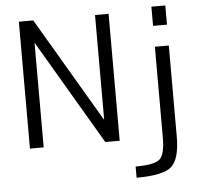

<svg xmlns="http://www.w3.org/2000/svg" viewBox="-62 -815 1169 1101"><g transform="rotate(-5 522.5 -265.0)"><path d="M849.6 -639.6V-750H929.7V-639.6ZM849.6 -519.5H929.7V2.9Q929.7 133.8 881.3 176.8Q833 219.7 679.7 219.7V155.3Q789.1 155.3 819.3 127.4Q849.6 99.6 849.6 2.9ZM85 0V-730.5H168L521.5 -129.9H523.4V-730.5H601.6V0H518.6L166 -599.6H164.1V0Z"/></g></svg>

Font: Mgen+ 1c regular
Style: Regular
Weight: 400
Designer: [Source Han Sans]
Ryoko NISHIZUKA  (kana & ideographs); Paul D. Hunt (Latin, Greek & Cyrillic); Wenlong ZHANG  (bopomofo
Version: Version 1.059.20150602